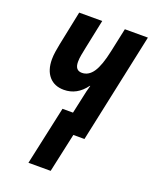

<svg xmlns="http://www.w3.org/2000/svg" viewBox="-138 -622 714 893"><g transform="rotate(20 218.5 -175.5)"><path d="M224 193 266 0H321L437 -544H323L298 -427Q282 -351 259.5 -318Q237 -285 204 -285Q170 -285 170 -327Q170 -344 173.5 -362Q177 -380 181 -400L211 -544H97L62 -374Q58 -355 55 -334.5Q52 -314 52 -297Q52 -243 78.5 -212.5Q105 -182 152 -182Q217 -182 260 -241H262Q253 -210 248 -184L229 -97H177L114 193Z"/></g></svg>

Font: Noto Sans Display Condensed
Style: Bold Italic
Weight: 700
Width: 3
Designer: Monotype Design team
Foundry: Monotype Imaging Inc.
Version: 1.000